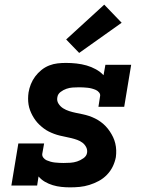

<svg xmlns="http://www.w3.org/2000/svg" viewBox="-20 -799 640 827"><path d="M282 8Q263 8 244 6Q225 4 207 -1.5Q189 -7 173.5 -16Q158 -25 146 -39L140 0H29L59 -181H170L162 -136Q161 -127 167 -119.5Q173 -112 181 -108.5Q189 -105 198 -102.5Q207 -100 216.5 -99Q226 -98 235.5 -97.5Q245 -97 254 -97Q269 -97 283.5 -98Q298 -99 312 -103.5Q326 -108 339.5 -117.5Q353 -127 355 -141Q357 -154 351 -165.5Q345 -177 335 -184.5Q325 -192 312.5 -196.5Q300 -201 287.5 -204Q275 -207 262.5 -209.5Q250 -212 237.5 -215Q225 -218 213 -222.5Q201 -227 190 -232.5Q179 -238 169 -245.5Q159 -253 150 -261.5Q141 -270 133.5 -280Q126 -290 120 -301Q114 -312 109.5 -324Q105 -336 103 -348.5Q101 -361 101 -374Q101 -387 103 -401Q106 -419 113 -436.5Q120 -454 131.5 -469.5Q143 -485 158.5 -497.5Q174 -510 192 -517Q210 -524 228 -526Q246 -528 264 -528Q287 -528 309.5 -525.5Q332 -523 353 -517Q374 -511 393 -500.5Q412 -490 426 -475L434 -520H545L515 -339H404L411 -384Q413 -393 407 -400.5Q401 -408 393 -411.5Q385 -415 376 -417.5Q367 -420 357.5 -421Q348 -422 338.5 -422.5Q329 -423 320 -423Q306 -423 292.5 -422Q279 -421 266 -416.5Q253 -412 241 -403Q229 -394 227 -380Q224 -365 232 -352.5Q240 -340 252 -332.5Q264 -325 278 -320.5Q292 -316 306.5 -313Q321 -310 335.5 -307Q350 -304 363.5 -299.5Q377 -295 390 -288.5Q403 -282 414.5 -273.5Q426 -265 435.5 -255Q445 -245 453 -233Q461 -221 467 -208.5Q473 -196 476.5 -181.5Q480 -167 480.5 -152Q481 -137 479 -122Q475 -101 465.5 -81.5Q456 -62 440.5 -46Q425 -30 405.5 -19.5Q386 -9 365 -2.5Q344 4 323.5 6Q303 8 282 8ZM321 -571 265 -629 429 -779 504 -701Z"/></svg>

Font: Iosevka Etoile XBdObl
Style: Regular
Weight: 800
Italic angle: -9°
Designer: Belleve Invis
Foundry: Belleve Invis
Version: Version 15.5.2; ttfautohint (v1.8.4)